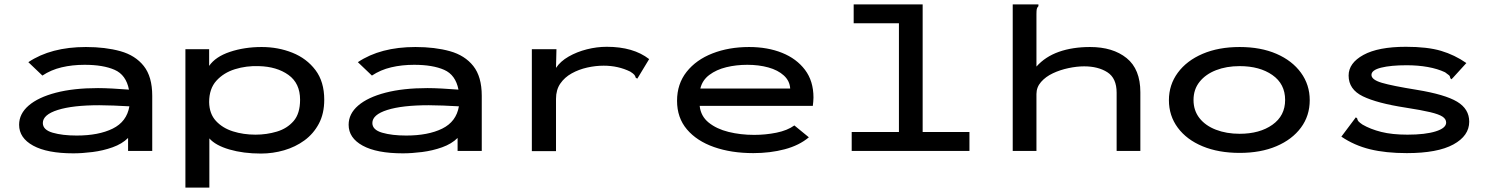

<svg xmlns="http://www.w3.org/2000/svg" viewBox="-20 -687 6790 874"><path d="M314 11Q195 11 131 -24Q67 -59 67 -119Q67 -169 110.5 -206.5Q154 -244 234.5 -265Q315 -286 426 -286Q454 -286 491.5 -284Q529 -282 567 -279Q554 -346 502 -369Q450 -392 365 -392Q309 -392 260.5 -380.5Q212 -369 173 -343L109 -404Q212 -473 371 -473Q460 -473 528 -454Q596 -435 634.5 -386.5Q673 -338 673 -251V0H563V-59Q536 -32 492.5 -16.5Q449 -1 401.5 5Q354 11 314 11ZM175 -127Q175 -96 219.5 -83Q264 -70 329 -70Q429 -70 493 -101.5Q557 -133 569 -203Q535 -205 497.5 -206.5Q460 -208 432 -208Q311 -208 243 -186.5Q175 -165 175 -127Z M824 167V-463H932V-387Q961 -429 1027 -451Q1093 -473 1171 -473Q1246 -473 1311 -447Q1376 -421 1416 -368Q1456 -315 1456 -233Q1456 -170 1431.5 -124Q1407 -78 1366 -48Q1325 -18 1273.5 -3Q1222 12 1168 12Q1088 12 1024.5 -6.5Q961 -25 933 -57V167ZM1143 -74Q1194 -74 1240.5 -88Q1287 -102 1316.5 -136Q1346 -170 1346 -233Q1346 -308 1293 -346Q1240 -384 1158 -386Q1101 -388 1049.5 -372Q998 -356 965 -319.5Q932 -283 932 -222Q933 -169 963 -136.5Q993 -104 1040.5 -89Q1088 -74 1143 -74Z M1814 11Q1695 11 1631 -24Q1567 -59 1567 -119Q1567 -169 1610.5 -206.5Q1654 -244 1734.5 -265Q1815 -286 1926 -286Q1954 -286 1991.5 -284Q2029 -282 2067 -279Q2054 -346 2002 -369Q1950 -392 1865 -392Q1809 -392 1760.5 -380.5Q1712 -369 1673 -343L1609 -404Q1712 -473 1871 -473Q1960 -473 2028 -454Q2096 -435 2134.5 -386.5Q2173 -338 2173 -251V0H2063V-59Q2036 -32 1992.5 -16.5Q1949 -1 1901.5 5Q1854 11 1814 11ZM1675 -127Q1675 -96 1719.5 -83Q1764 -70 1829 -70Q1929 -70 1993 -101.5Q2057 -133 2069 -203Q2035 -205 1997.5 -206.5Q1960 -208 1932 -208Q1811 -208 1743 -186.5Q1675 -165 1675 -127Z M2401 -463H2513L2511 -378Q2531 -408 2568.5 -429.5Q2606 -451 2651.5 -462.5Q2697 -474 2742 -474Q2863 -474 2935 -418L2886 -337L2881 -329L2874 -333Q2872 -341 2867.5 -346.5Q2863 -352 2849 -361Q2794 -388 2728 -388Q2691 -388 2653 -379.5Q2615 -371 2582.5 -353Q2550 -335 2530.5 -306.5Q2511 -278 2511 -237V1H2401Z M3409 10Q3309 10 3230.5 -17.5Q3152 -45 3107 -98Q3062 -151 3062 -228Q3062 -305 3105.5 -360Q3149 -415 3223.5 -444Q3298 -473 3390 -473Q3474 -473 3540 -446.5Q3606 -420 3644.5 -369Q3683 -318 3683 -243Q3683 -234 3682 -224Q3681 -214 3680 -205H3165Q3170 -158 3206 -129Q3242 -100 3296.5 -86.5Q3351 -73 3413 -73Q3465 -73 3514.5 -83Q3564 -93 3596 -116L3662 -62Q3618 -25 3552 -7.5Q3486 10 3409 10ZM3168 -284H3577Q3575 -319 3548 -343.5Q3521 -368 3477.5 -380Q3434 -392 3382 -392Q3331 -392 3286 -381Q3241 -370 3209 -346Q3177 -322 3168 -284Z M3857 0V-86H4072V-581H3866V-667H4180V-86H4393V0Z M4590 -667H4707V-659Q4701 -653 4699.5 -646Q4698 -639 4698 -622V-384Q4738 -429 4800 -451Q4862 -473 4942 -473Q5046 -473 5108.5 -422.5Q5171 -372 5171 -267V0H5063V-265Q5063 -331 5021 -358Q4979 -385 4915 -385Q4882 -385 4844 -377Q4806 -369 4773 -353.5Q4740 -338 4719 -314Q4698 -290 4698 -259V0H4590Z M5623 9Q5527 9 5454.5 -21Q5382 -51 5341.5 -105.5Q5301 -160 5301 -231Q5301 -301 5341.5 -356Q5382 -411 5454.5 -442Q5527 -473 5623 -473Q5719 -473 5790.5 -442Q5862 -411 5902 -356Q5942 -301 5942 -231Q5942 -160 5902 -106Q5862 -52 5790.5 -21.5Q5719 9 5623 9ZM5623 -78Q5714 -78 5772 -119Q5830 -160 5830 -232Q5830 -305 5772 -345.5Q5714 -386 5623 -386Q5563 -386 5515.5 -367.5Q5468 -349 5440.5 -314.5Q5413 -280 5413 -232Q5413 -184 5440 -149.5Q5467 -115 5515 -96.5Q5563 -78 5623 -78Z M6384 10Q6288 10 6216.5 -7.5Q6145 -25 6086 -65L6146 -145L6152 -153L6158 -148Q6159 -140 6164 -134.5Q6169 -129 6182 -120Q6218 -99 6267.5 -86.5Q6317 -74 6387 -74Q6468 -74 6515.5 -89Q6563 -104 6563 -129Q6563 -145 6546.5 -156Q6530 -167 6490 -176.5Q6450 -186 6379 -197Q6249 -217 6184 -248.5Q6119 -280 6119 -343Q6119 -400 6186.5 -437Q6254 -474 6380 -474Q6478 -474 6540 -455.5Q6602 -437 6655 -400L6594 -333L6587 -326L6582 -331Q6581 -340 6576 -344.5Q6571 -349 6558 -358Q6524 -374 6479.5 -382Q6435 -390 6383 -390Q6311 -390 6267 -379Q6223 -368 6223 -346Q6223 -324 6270.5 -310Q6318 -296 6430 -278Q6558 -257 6613 -224Q6668 -191 6668 -133Q6668 -69 6596 -29.5Q6524 10 6384 10Z"/></svg>

Font: Inconsolata ExtraExpanded SemiBold
Style: Regular
Weight: 600
Width: 8
Monospace: yes
Designer: Raph Levien, Cyreal, Brenton Simpson
Foundry: Raph Levien, Cyreal, Google
Version: Version 3.001; ttfautohint (v1.8.2.53-6de2)